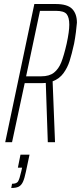

<svg xmlns="http://www.w3.org/2000/svg" viewBox="-20 -708 403 956"><path d="M151 -688H257Q316 -688 339.5 -663.5Q363 -639 363 -595Q362 -579 358 -548Q354 -517 349 -491Q337 -437 326.5 -404Q316 -371 296 -343.5Q276 -316 242 -303L254 0H218L208 -295Q202 -294 188 -294H103L40 0H6ZM312 -491Q325 -551 325 -585Q325 -621 312 -637.5Q299 -654 258 -654H179L110 -328H185Q226 -328 249 -346.5Q272 -365 285 -397.5Q298 -430 312 -491ZM86 145 90 127H69L82 62H127L109 147Q102 181 94 198Q86 215 73 221.5Q60 228 36 228L40 207Q62 207 69.5 196Q77 185 86 145Z"/></svg>

Font: Saira Ultra Condensed Thin
Style: Italic
Weight: 100
Width: 1
Italic angle: -12°
Designer: Hector Gatti with collaboration of the Omnibus-Type team
Foundry: Omnibus-Type
Version: Version 1.001; ttfautohint (v1.8)